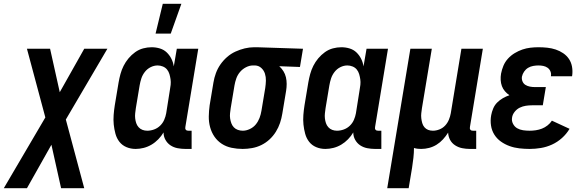

<svg xmlns="http://www.w3.org/2000/svg" viewBox="-74 -777 3094 1012"><path d="M-54 215 165 -158 68 -520H190L241 -291L370 -520H492L273 -147L370 215H248L197 -14L68 215Z M746 -600 784 -757H882L826 -600ZM641 8Q615 8 592.5 -1.5Q570 -11 555.5 -29.5Q541 -48 534.5 -72Q528 -96 525.5 -120.5Q523 -145 525 -171Q527 -197 531 -222L551 -342Q555 -365 561 -387Q567 -409 577.5 -430Q588 -451 603.5 -469.5Q619 -488 638.5 -502Q658 -516 680.5 -522Q703 -528 725 -528Q748 -528 769 -521.5Q790 -515 805 -500.5Q820 -486 829.5 -467Q839 -448 842 -427L858 -520H971L903 -108Q902 -104 902.5 -100Q903 -96 905.5 -93Q908 -90 911.5 -89Q915 -88 919 -88H936V8H903Q882 8 861.5 4Q841 0 824.5 -11Q808 -22 798 -40Q788 -58 788 -79Q777 -60 760.5 -43Q744 -26 724.5 -14.5Q705 -3 683.5 2.5Q662 8 641 8ZM702 -88Q720 -88 738 -94.5Q756 -101 770 -114.5Q784 -128 791.5 -145.5Q799 -163 802 -180L821 -300Q824 -315 825.5 -330Q827 -345 825 -359Q823 -373 819 -386.5Q815 -400 806.5 -410.5Q798 -421 784.5 -426.5Q771 -432 757 -432Q738 -432 720 -423Q702 -414 689.5 -398Q677 -382 671 -363.5Q665 -345 662 -327L642 -207Q640 -193 638.5 -179.5Q637 -166 638.5 -153Q640 -140 644 -128Q648 -116 656.5 -106.5Q665 -97 677 -92.5Q689 -88 702 -88Z M1205 8Q1175 8 1146.5 2Q1118 -4 1095 -19Q1072 -34 1056.5 -56.5Q1041 -79 1033.5 -106.5Q1026 -134 1026.5 -163.5Q1027 -193 1031 -222L1051 -342Q1055 -367 1064 -391.5Q1073 -416 1088 -437.5Q1103 -459 1123 -476.5Q1143 -494 1167 -505Q1191 -516 1216 -522Q1241 -528 1266 -528H1281L1523 -520L1507 -424L1398 -428Q1411 -416 1420 -401.5Q1429 -387 1433 -370Q1437 -353 1437 -334.5Q1437 -316 1434 -298L1414 -178Q1410 -153 1402 -129Q1394 -105 1380 -82.5Q1366 -60 1346.5 -42Q1327 -24 1303.5 -12.5Q1280 -1 1254.5 3.5Q1229 8 1205 8ZM1206 -88Q1224 -88 1243 -97Q1262 -106 1274.5 -121.5Q1287 -137 1294 -155.5Q1301 -174 1304 -193L1324 -313Q1327 -333 1327.5 -352Q1328 -371 1322.5 -388.5Q1317 -406 1303.5 -418.5Q1290 -431 1271 -432H1259Q1241 -432 1222.5 -422.5Q1204 -413 1191 -397.5Q1178 -382 1171.5 -363.5Q1165 -345 1162 -327L1142 -207Q1140 -193 1138.5 -179.5Q1137 -166 1139 -152.5Q1141 -139 1145.5 -127Q1150 -115 1158.5 -106Q1167 -97 1179.5 -92.5Q1192 -88 1206 -88Z M1641 8Q1615 8 1592.5 -1.5Q1570 -11 1555.5 -29.5Q1541 -48 1534.5 -72Q1528 -96 1525.5 -120.5Q1523 -145 1525 -171Q1527 -197 1531 -222L1551 -342Q1555 -365 1561 -387Q1567 -409 1577.5 -430Q1588 -451 1603.5 -469.5Q1619 -488 1638.5 -502Q1658 -516 1680.5 -522Q1703 -528 1725 -528Q1748 -528 1769 -521.5Q1790 -515 1805 -500.5Q1820 -486 1829.5 -467Q1839 -448 1842 -427L1858 -520H1971L1903 -108Q1902 -104 1902.5 -100Q1903 -96 1905.5 -93Q1908 -90 1911.5 -89Q1915 -88 1919 -88H1936V8H1903Q1882 8 1861.5 4Q1841 0 1824.5 -11Q1808 -22 1798 -40Q1788 -58 1788 -79Q1777 -60 1760.5 -43Q1744 -26 1724.5 -14.5Q1705 -3 1683.5 2.5Q1662 8 1641 8ZM1702 -88Q1720 -88 1738 -94.5Q1756 -101 1770 -114.5Q1784 -128 1791.5 -145.5Q1799 -163 1802 -180L1821 -300Q1824 -315 1825.5 -330Q1827 -345 1825 -359Q1823 -373 1819 -386.5Q1815 -400 1806.5 -410.5Q1798 -421 1784.5 -426.5Q1771 -432 1757 -432Q1738 -432 1720 -423Q1702 -414 1689.5 -398Q1677 -382 1671 -363.5Q1665 -345 1662 -327L1642 -207Q1640 -193 1638.5 -179.5Q1637 -166 1638.5 -153Q1640 -140 1644 -128Q1648 -116 1656.5 -106.5Q1665 -97 1677 -92.5Q1689 -88 1702 -88Z M1967 215 2089 -520H2202L2150 -207Q2148 -193 2146.5 -180Q2145 -167 2146.5 -154Q2148 -141 2151.5 -128.5Q2155 -116 2163 -106.5Q2171 -97 2182.5 -92.5Q2194 -88 2208 -88Q2225 -88 2242.5 -95Q2260 -102 2272.5 -115.5Q2285 -129 2292 -146Q2299 -163 2302 -180L2358 -520H2471L2403 -108Q2402 -104 2402.5 -100Q2403 -96 2405.5 -93Q2408 -90 2411.5 -89Q2415 -88 2419 -88H2436V8H2403Q2382 8 2362 4Q2342 0 2325 -11Q2308 -22 2298.5 -39.5Q2289 -57 2288 -78Q2276 -59 2261 -42.5Q2246 -26 2227.5 -14.5Q2209 -3 2188 2.5Q2167 8 2146 8Q2136 8 2127 7Q2118 6 2108 3Q2108 29 2105 55Q2102 81 2098 107L2080 215Z M2718 8Q2691 8 2664 5Q2637 2 2612 -7Q2587 -16 2566 -31Q2545 -46 2531.5 -67.5Q2518 -89 2514 -115.5Q2510 -142 2515 -170Q2518 -187 2525.5 -205Q2533 -223 2546.5 -236.5Q2560 -250 2576.5 -259.5Q2593 -269 2611 -275Q2598 -284 2587.5 -296Q2577 -308 2571.5 -323Q2566 -338 2565 -355Q2564 -372 2567 -389Q2571 -410 2579.5 -430.5Q2588 -451 2603.5 -468Q2619 -485 2639 -497Q2659 -509 2679.5 -516Q2700 -523 2721.5 -525.5Q2743 -528 2764 -528Q2788 -528 2811 -525.5Q2834 -523 2855 -516Q2876 -509 2894.5 -496.5Q2913 -484 2925 -466Q2937 -448 2941 -425.5Q2945 -403 2942 -380L2941 -375H2830V-377Q2832 -390 2827 -401.5Q2822 -413 2812 -420Q2802 -427 2789.5 -429.5Q2777 -432 2764 -432Q2751 -432 2736.5 -429.5Q2722 -427 2709.5 -419.5Q2697 -412 2688.5 -399.5Q2680 -387 2677 -373Q2675 -360 2680 -348Q2685 -336 2695.5 -329.5Q2706 -323 2719 -320.5Q2732 -318 2746 -318H2803L2787 -222H2730Q2714 -222 2697.5 -219.5Q2681 -217 2665.5 -209.5Q2650 -202 2638.5 -187.5Q2627 -173 2625 -157Q2622 -140 2630 -124.5Q2638 -109 2652 -101Q2666 -93 2683 -90.5Q2700 -88 2718 -88Q2734 -88 2750.5 -90.5Q2767 -93 2782.5 -99Q2798 -105 2812 -116Q2826 -127 2835 -141L2928 -98Q2912 -71 2888 -49.5Q2864 -28 2835.5 -15Q2807 -2 2777 3Q2747 8 2718 8Z"/></svg>

Font: Iosevka SS18
Style: Bold Italic
Weight: 700
Italic angle: -9°
Monospace: yes
Designer: Belleve Invis
Foundry: Belleve Invis
Version: Version 25.1.1; ttfautohint (v1.8.4)